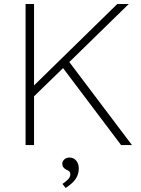

<svg xmlns="http://www.w3.org/2000/svg" viewBox="-20 -720 698 953"><path d="M107 0V-700H149V-296L562 -700H619L324 -412L635 0H581L293 -382L149 -242V0ZM306 213 290 193Q303 184 316 172Q329 160 329 145Q329 137 325.5 132.5Q322 128 311 123Q289 113 289 92Q289 81 299 71.5Q309 62 325 62Q345 62 358 77Q371 92 371 116Q371 145 356 167.5Q341 190 306 213Z"/></svg>

Font: Readex Pro Light
Style: Regular
Weight: 300
Designer: Bonnie Shaver-Troup, Thomas Jockin
Foundry: Lexend
Version: Version 1.200; ttfautohint (v1.8.3)